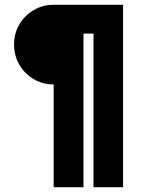

<svg xmlns="http://www.w3.org/2000/svg" viewBox="-20 -785 632 805"><path d="M205 -431Q159 -431 121 -453.5Q83 -476 61 -514Q39 -552 39 -598Q39 -645 61 -682.5Q83 -720 121 -742.5Q159 -765 205 -765H496V0H372V-644H330V0H205Z"/></svg>

Font: Reem Kufi Fun
Style: Bold
Weight: 700
Designer: Khaled Hosny
Version: Version 1.005